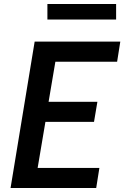

<svg xmlns="http://www.w3.org/2000/svg" viewBox="-20 -944 640 964"><path d="M33 0 154 -735H584L568 -634H258L224 -433H469L452 -332H208L169 -101H479L463 0ZM218 -846V-924H563V-846Z"/></svg>

Font: Iosevka SS04 Extended
Style: Bold Italic
Weight: 700
Width: 7
Italic angle: -9°
Monospace: yes
Designer: Belleve Invis
Foundry: Belleve Invis
Version: Version 19.0.0; ttfautohint (v1.8.4)